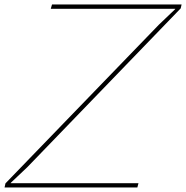

<svg xmlns="http://www.w3.org/2000/svg" viewBox="-30 -830 824 850"><path d="M583 -19 578.1 0H-9.8L-5.9 -18.1L672.9 -720.2L745.1 -789.1L746.1 -791H194.8L200.2 -810.1H773.9L770 -793L90.8 -89.8L18.1 -21L17.1 -19Z"/></svg>

Font: Sinkin Sans 100 Thin Italic
Style: Regular
Weight: 100
Italic angle: -112°
Designer: Keith Bates
Foundry: K-Type
Version: Sinkin Sans (version 1.0)  by Keith Bates   •   © 2014   www